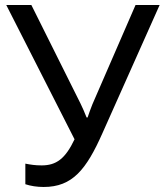

<svg xmlns="http://www.w3.org/2000/svg" viewBox="-20 -734 656 765"><path d="M154 11C269 11 324 -59 388 -203L616 -714H520L348 -318C342 -304 334 -280 329 -266H325C318 -284 308 -307 301 -321L105 -714H5L277 -179C240 -101 204 -75 146 -75C119 -75 102 -78 81 -82V0C102 7 127 11 154 11Z"/></svg>

Font: Noto Sans Math
Style: Regular
Weight: 400
Designer: Monotype Design Team, Delve Withrington, Jeff Kellem
Foundry: Monotype Imaging Inc., Delve Fonts LLC
Version: Version 3.000